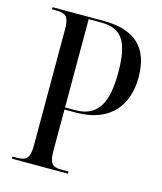

<svg xmlns="http://www.w3.org/2000/svg" viewBox="-108 -794 737 874"><g transform="rotate(15 260.5 -357.0)"><path d="M31 0H295V-10H262C217 -10 204 -26 204 -84V-278H256C431 -278 492 -387 492 -506C492 -642 424 -714 272 -714H31V-704H53C98 -704 112 -689 112 -631V-86C112 -26 98 -10 52 -10H31ZM252 -288H204V-704H263C361 -704 397 -648 397 -504C397 -366 362 -288 252 -288Z"/></g></svg>

Font: Noto Serif Display Condensed
Style: Regular
Weight: 400
Width: 3
Designer: Monotype Design Team
Foundry: Monotype Imaging Inc.
Version: Version 2.009